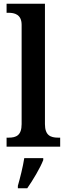

<svg xmlns="http://www.w3.org/2000/svg" viewBox="-20 -780 354 1021"><path d="M15 0H300V-48H289C249 -48 219 -60 219 -120V-760H15V-712H26C56 -712 95 -704 95 -648V-120C95 -60 66 -48 26 -48H15ZM75 208V221H125C155 178 194 113 210 71V61H109C102 107 87 166 75 208Z"/></svg>

Font: Noto Serif Khmer SemiCondensed SemiBold
Style: Regular
Weight: 600
Width: 4
Designer: Danh Hong and the Monotype Design Team
Foundry: Monotype Imaging Inc.
Version: Version 2.004